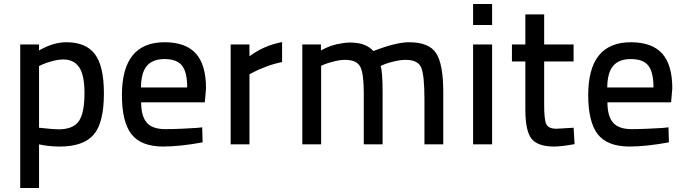

<svg xmlns="http://www.w3.org/2000/svg" viewBox="-20 -721 3420 959"><path d="M81 218V-499H175V-469Q246 -510 312 -510Q409 -510 454 -450.5Q499 -391 499 -255Q499 -107 447.5 -48Q396 11 278 11Q224 11 175 0V218ZM296 -424Q272 -424 242 -416Q212 -408 194 -400L175 -391V-83Q247 -75 272 -75Q345 -75 373.5 -115.5Q402 -156 402 -256Q402 -346 375.5 -385Q349 -424 296 -424Z M806 -76Q840 -76 886 -78Q932 -80 961 -82L990 -85L992 -10Q878 11 793 11Q683 10 636 -51.5Q589 -113 589 -246Q589 -510 802 -510Q907 -510 958 -454Q1009 -398 1009 -279L1003 -210H685Q685 -141 713 -108.5Q741 -76 806 -76ZM684 -284H915Q915 -361 889 -393.5Q863 -426 802 -426Q743 -426 714 -392.5Q685 -359 684 -284Z M1132 0V-499H1226V-440Q1297 -493 1389 -511V-411Q1348 -403 1307.5 -387.5Q1267 -372 1247 -361L1226 -350V0Z M1584 0H1490V-499H1583V-469Q1634 -498 1690 -505Q1719 -510 1743 -508Q1810 -505 1845 -466Q1958 -510 2023 -510Q2123 -510 2158.5 -455Q2194 -400 2194 -261V0H2100V-227Q2100 -344 2084 -383Q2068 -422 2006 -422Q1980 -422 1949 -414.5Q1918 -407 1900.5 -400Q1883 -393 1881 -391Q1891 -366 1891 -259V0H1797V-257Q1797 -353 1779.5 -387.5Q1762 -422 1703 -422Q1679 -422 1649 -414.5Q1619 -407 1601 -400L1584 -392Z M2343 0V-499H2438V0ZM2343 -596V-701H2438V-596Z M2845 -414H2698V-196Q2698 -124 2708.5 -101Q2719 -78 2760 -78L2845 -83L2850 -1Q2783 11 2748 11Q2666 11 2635 -28Q2604 -67 2604 -174V-414H2537V-499H2604V-649H2698V-499H2845Z M3135 -76Q3169 -76 3215 -78Q3261 -80 3290 -82L3319 -85L3321 -10Q3207 11 3122 11Q3012 10 2965 -51.5Q2918 -113 2918 -246Q2918 -510 3131 -510Q3236 -510 3287 -454Q3338 -398 3338 -279L3332 -210H3014Q3014 -141 3042 -108.5Q3070 -76 3135 -76ZM3013 -284H3244Q3244 -361 3218 -393.5Q3192 -426 3131 -426Q3072 -426 3043 -392.5Q3014 -359 3013 -284Z"/></svg>

Font: TitilliumText22L Lt
Style: Medium
Weight: 500
Designer: Campivisivi
Foundry: Campivisivi
Version: 1.000